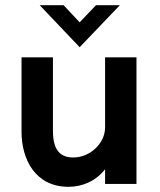

<svg xmlns="http://www.w3.org/2000/svg" viewBox="-20 -709 616 740"><path d="M287 -527 442 -689H350L287 -623L225 -689H133ZM244 11C297 11 350 -11 385 -57V0H506V-488H385V-218C385 -157 328 -102 262 -102C200 -102 184 -147 184 -207V-488H63V-201C63 -95 116 11 244 11Z"/></svg>

Font: FREAK Grotesk Next
Style: Bold
Weight: 700
Width: 3
Designer: La Scuola Open Source
Foundry: La Scuola Open Source
Version: Version 1.000;PS 1.0;hotconv 1.0.72;makeotf.lib2.5.5900